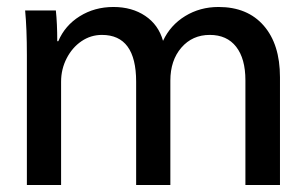

<svg xmlns="http://www.w3.org/2000/svg" viewBox="-20 -530 881 550"><path d="M57 -372Q57 -448 52 -500H140Q144 -463 144 -412H147Q166 -457 208.5 -483.5Q251 -510 305 -510Q358 -510 396 -484.5Q434 -459 447 -413Q468 -458 510.5 -484Q553 -510 606 -510Q689 -510 735.5 -456.5Q782 -403 782 -309V0H683V-300Q683 -362 656.5 -396Q630 -430 581 -430Q531 -430 499.5 -393.5Q468 -357 468 -299V0H370V-296Q370 -430 272 -430Q240 -430 213.5 -412Q187 -394 171 -363Q155 -332 155 -296V0H57Z"/></svg>

Font: Sarabun Medium
Style: Regular
Weight: 500
Designer: Suppakit Chalermlarp | Katatrad Co.,Ltd.
Foundry: Cadson Demak Co.,Ltd.
Version: Version 1.000; ttfautohint (v1.6)